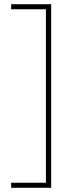

<svg xmlns="http://www.w3.org/2000/svg" viewBox="-20 -734 348 912"><path d="M33 134V158H223V-714H33V-690H198V134Z"/></svg>

Font: Noto Sans Gujarati UI Condensed Thin
Style: Regular
Weight: 100
Width: 3
Designer: Jelle Bosma - Monotype Design Team, Universal Thirst
Foundry: Monotype Imaging Inc.
Version: Version 2.106